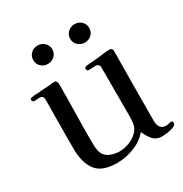

<svg xmlns="http://www.w3.org/2000/svg" viewBox="-174 -884 976 1022"><g transform="rotate(-30 314.0 -373.0)"><path d="M621 -31Q621 -18 602.5 -11Q584 -4 562.5 -1.5Q541 1 531 1Q497 1 476.5 -23Q456 -47 445 -76Q411 -36 359 -16Q307 4 255 4Q163 4 126.5 -44Q90 -92 90 -179Q90 -253 90.5 -327.5Q91 -402 92 -477Q92 -489 87.5 -496.5Q83 -504 69 -504Q61 -504 53 -503Q45 -502 37 -502Q33 -502 28.5 -506Q24 -510 24 -513Q24 -522 28 -524Q32 -526 40 -527Q50 -529 60 -529Q70 -529 80 -530Q98 -532 115.5 -533Q133 -534 151 -535Q159 -536 167 -537Q175 -538 183 -538Q188 -538 192 -529.5Q196 -521 196 -516Q196 -430 194 -343.5Q192 -257 192 -171Q192 -152 193 -131Q194 -110 201 -92Q212 -65 240.5 -54Q269 -43 296 -43Q325 -43 355.5 -54.5Q386 -66 408 -88Q430 -110 433 -142Q435 -161 435 -180.5Q435 -200 435 -219V-480Q435 -490 428.5 -496Q422 -502 412 -502Q402 -502 392.5 -501Q383 -500 373 -500Q358 -500 358 -513Q358 -520 361.5 -522.5Q365 -525 371 -526Q383 -528 396 -528.5Q409 -529 422 -530Q444 -532 473 -536Q502 -540 522 -540Q527 -540 532.5 -534Q538 -528 537 -523Q536 -416 535 -308Q534 -200 534 -92Q534 -70 544 -54Q554 -38 579 -38Q587 -38 595 -40.5Q603 -43 611 -43Q621 -43 621 -31ZM257 -693Q257 -669 239.5 -653Q222 -637 198 -637Q174 -637 157 -653Q140 -669 140 -693Q140 -718 157 -734Q174 -750 198 -750Q222 -750 239.5 -734Q257 -718 257 -693ZM484 -693Q484 -669 467 -653Q450 -637 426 -637Q402 -637 384.5 -653Q367 -669 367 -693Q367 -718 384.5 -734Q402 -750 426 -750Q450 -750 467 -734Q484 -718 484 -693Z"/></g></svg>

Font: Kaisei HarunoUmi Medium
Style: Regular
Weight: 500
Designer: Font-Kai, 金井和夫
Foundry: KAZUO KANAI
Version: Version 5.003